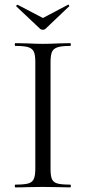

<svg xmlns="http://www.w3.org/2000/svg" viewBox="-20 -812 372 832"><path d="M284 -12Q287 -12 287 -6Q287 0 284 0Q254 0 236 -1L165 -2L97 -1Q79 0 47 0Q44 0 44 -6Q44 -12 47 -12Q85 -12 102.5 -17Q120 -22 126.5 -36.5Q133 -51 133 -81V-544Q133 -574 126.5 -588Q120 -602 102.5 -607.5Q85 -613 47 -613Q44 -613 44 -619Q44 -625 47 -625L97 -624Q139 -622 165 -622Q195 -622 237 -624L284 -625Q287 -625 287 -619Q287 -613 284 -613Q247 -613 229 -607Q211 -601 205 -586.5Q199 -572 199 -542V-81Q199 -50 205 -36Q211 -22 228.5 -17Q246 -12 284 -12ZM51 -784Q50 -784 50 -784.5Q50 -785 50 -785Q50 -787 52.5 -789.5Q55 -792 57 -791L166 -734L274 -791L276 -792Q278 -792 279.5 -788.5Q281 -785 279 -784L177 -687Q173 -683 166 -683Q158 -683 154 -687Z"/></svg>

Font: Cormorant Garamond
Style: Regular
Weight: 400
Designer: Christian Thalmann (Catharsis Fonts)
Version: Version 3.000